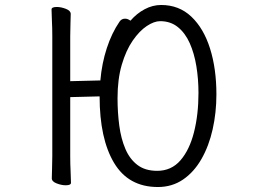

<svg xmlns="http://www.w3.org/2000/svg" viewBox="-20 -733 1040 771"><path d="M190 -589Q190 -620 188.5 -649Q187 -678 187 -695Q187 -705 208 -705Q225 -705 244.5 -697.5Q264 -690 264 -677Q264 -665 263 -639.5Q262 -614 262 -588V-407L383 -410Q389 -479 409 -540Q429 -601 460 -646Q468 -658 482 -658Q489 -658 494.5 -655.5Q500 -653 504 -650Q529 -679 561 -696Q593 -713 627 -713Q699 -713 748.5 -666Q798 -619 823.5 -538Q849 -457 849 -354Q849 -281 834 -214Q819 -147 789 -94.5Q759 -42 715 -12Q671 18 614 18Q496 18 438 -79Q380 -176 380 -346L262 -343V-105Q262 -74 263.5 -45Q265 -16 265 1Q265 11 244 11Q227 11 207.5 3.5Q188 -4 188 -17Q188 -29 189 -54.5Q190 -80 190 -106ZM611 -47Q668 -47 704.5 -89Q741 -131 759 -202Q777 -273 777 -360Q777 -416 768.5 -467.5Q760 -519 742 -559.5Q724 -600 694.5 -624Q665 -648 623 -648Q599 -648 569.5 -628.5Q540 -609 513 -570Q486 -531 469 -473Q452 -415 452 -339Q452 -281 459 -228.5Q466 -176 483.5 -135Q501 -94 532 -70.5Q563 -47 611 -47Z"/></svg>

Font: Moon Stars Kai T
Style: Regular
Weight: 400
Designer: GuiWonder
Version: Version 1.101